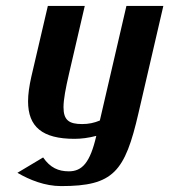

<svg xmlns="http://www.w3.org/2000/svg" viewBox="-20 -460 573 650"><path d="M449 -78 533 -440H408L318 -52C299 -44 280 -40 258 -40C214 -40 195 -53 195 -97C195 -123 202 -160 214 -212L267 -440H142L86 -200C79 -169 75 -141 75 -117C75 -31 123 10 232 10C255 10 279 7 306 0C285 91 258 120 213 120C178 120 150 108 126 73L39 125C80 149 132 170 187 170C364 170 403 122 449 -78Z"/></svg>

Font: Pfennig
Style: BoldItalic
Weight: 700
Italic angle: -13°
Version: Version 20100423